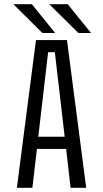

<svg xmlns="http://www.w3.org/2000/svg" viewBox="-20 -890 490 910"><path d="M411.5 -733.5H351.5L213.5 -870H301ZM241.5 -733.5H181L43.5 -870H131ZM314.5 0 293.5 -184H155L133.5 0H60L150.5 -700H297.5L388.5 0ZM208 -642.5 161.5 -242H286.5L240 -642.5Z"/></svg>

Font: League Mono Condensed Light
Style: Regular
Weight: 300
Width: 1
Designer: Tyler Finck
Foundry: The League of Moveable Type / Tyler Finck
Version: Version 2.210